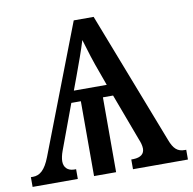

<svg xmlns="http://www.w3.org/2000/svg" viewBox="-80 -794 878 874"><g transform="rotate(-10 359.5 -357.0)"><path d="M1 0H210V-45H200C170 -46 154 -64 154 -91C154 -104 158 -122 164 -138L241 -346H285V0H387V-346H434L515 -129C521 -115 526 -99 526 -85C526 -61 510 -46 475 -45H465V0H719V-45H712C679 -45 661 -61 645 -104L409 -714H317L89 -122C67 -65 42 -45 11 -45H1ZM262 -399 285 -461C306 -518 326 -573 340 -619C355 -568 372 -513 392 -460L414 -399Z"/></g></svg>

Font: Noto Serif Medium
Style: Regular
Weight: 500
Designer: Monotype Design Team
Foundry: Monotype Imaging Inc.
Version: Version 2.013